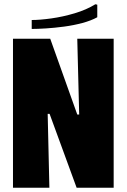

<svg xmlns="http://www.w3.org/2000/svg" viewBox="-20 -882 596 902"><path d="M343 -700H514V0H340L213 -347H204L212 0H41V-700H216L343 -344H352ZM428 -862 437 -860V-801Q408 -785 367 -774Q326 -763 281 -757Q236 -751 196 -748.5Q156 -746 129 -746V-788Q167 -788 221 -795.5Q275 -803 330.5 -819.5Q386 -836 428 -862Z"/></svg>

Font: Phudu ExtraBold
Style: Regular
Weight: 800
Version: Version 1.005;gftools[0.9.23]